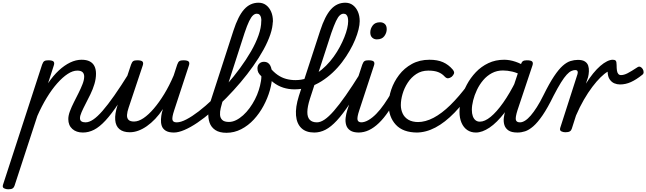

<svg xmlns="http://www.w3.org/2000/svg" viewBox="-134 -959 4760 1414"><path d="M-74 435Q-90 435 -104 428Q-118 421 -112 402L176 -483Q183 -503 192.5 -509Q202 -515 221 -515Q252 -515 260.5 -505.5Q269 -496 262 -476L220 -346Q258 -402 299 -440Q340 -478 382.5 -498.5Q425 -519 467 -519Q503 -519 526.5 -507Q550 -495 561.5 -472Q573 -449 573 -416Q573 -379 561.5 -340.5Q550 -302 532 -265Q514 -228 496.5 -194.5Q479 -161 467 -133.5Q455 -106 455 -89Q455 -72 466 -65Q477 -58 496 -58Q510 -58 517 -46.5Q524 -35 521.5 -20.5Q519 -6 508 5.5Q497 17 476 17Q428 17 398.5 -9.5Q369 -36 369 -82Q369 -108 381 -140Q393 -172 410.5 -206.5Q428 -241 445 -275Q462 -309 474 -340Q486 -371 486 -395Q486 -416 474 -427.5Q462 -439 435 -439Q402 -439 364.5 -414.5Q327 -390 287.5 -345.5Q248 -301 210.5 -239.5Q173 -178 141 -105L-27 409Q-31 422 -41 428.5Q-51 435 -74 435Z M477 17Q463 17 456 5.5Q449 -6 451 -20.5Q453 -35 464 -46.5Q475 -58 496 -58Q522 -58 552.5 -78.5Q583 -99 621 -142.5Q659 -186 707.5 -255Q756 -324 817 -422Q826 -436 840 -434.5Q854 -433 862 -422.5Q870 -412 863 -399Q794 -280 740.5 -199.5Q687 -119 643 -71.5Q599 -24 559 -3.5Q519 17 477 17Z M822 15Q773 15 745.5 -8Q718 -31 714.5 -75.5Q711 -120 731 -182L831 -483Q838 -503 847.5 -509Q857 -515 876 -515Q907 -515 915.5 -505.5Q924 -496 917 -476L813 -165Q803 -136 801.5 -113Q800 -90 812 -77Q824 -64 853 -64Q886 -64 923 -89Q960 -114 999 -159.5Q1038 -205 1075.5 -266.5Q1113 -328 1145 -403L1171 -483Q1178 -503 1187.5 -509Q1197 -515 1216 -515Q1247 -515 1255.5 -505.5Q1264 -496 1257 -476L1149 -147Q1132 -96 1136 -77Q1140 -58 1166 -58Q1180 -58 1186.5 -46.5Q1193 -35 1191 -20.5Q1189 -6 1178 5.5Q1167 17 1146 17Q1107 17 1085.5 3Q1064 -11 1057 -33Q1050 -55 1051.5 -80.5Q1053 -106 1058 -129L1066 -156Q1039 -115 1009 -83.5Q979 -52 947.5 -30Q916 -8 884.5 3.5Q853 15 822 15Z M1147 17Q1128 17 1122 5.5Q1116 -6 1120 -20.5Q1124 -35 1136.5 -46.5Q1149 -58 1168 -58Q1197 -58 1238.5 -79.5Q1280 -101 1329.5 -139Q1379 -177 1432 -227.5Q1485 -278 1536.5 -336.5Q1588 -395 1633.5 -457Q1679 -519 1714.5 -580.5Q1750 -642 1770 -699Q1790 -756 1790 -803Q1790 -822 1802.5 -831.5Q1815 -841 1832.5 -841Q1850 -841 1862.5 -831.5Q1875 -822 1875 -803Q1875 -759 1857 -705.5Q1839 -652 1806.5 -593Q1774 -534 1731 -473Q1688 -412 1637.5 -352.5Q1587 -293 1533 -238Q1479 -183 1425 -136.5Q1371 -90 1320 -55.5Q1269 -21 1224.5 -2Q1180 17 1147 17Z M1534 19Q1482 19 1451.5 -1.5Q1421 -22 1409.5 -55.5Q1398 -89 1400.5 -129.5Q1403 -170 1416 -211L1585 -733Q1620 -841 1664 -890Q1708 -939 1770 -939Q1802 -939 1825.5 -921.5Q1849 -904 1862.5 -873.5Q1876 -843 1876 -803Q1876 -784 1863.5 -775Q1851 -766 1833.5 -766Q1816 -766 1803.5 -775Q1791 -784 1791 -803Q1791 -819 1788 -831Q1785 -843 1777.5 -850.5Q1770 -858 1757 -858Q1743 -858 1729.5 -846Q1716 -834 1701 -803.5Q1686 -773 1667 -716L1506 -217Q1498 -190 1491.5 -163Q1485 -136 1486.5 -113Q1488 -90 1503 -75.5Q1518 -61 1552 -61Q1578 -61 1604.5 -74Q1631 -87 1656.5 -110Q1682 -133 1704 -163Q1726 -193 1743.5 -227Q1761 -261 1772 -296Q1777 -311 1781 -328Q1785 -345 1788 -363Q1791 -381 1791 -397Q1775 -412 1768.5 -425Q1762 -438 1762 -456Q1762 -477 1775.5 -490.5Q1789 -504 1811 -504Q1826 -504 1837.5 -497Q1849 -490 1856 -477Q1863 -464 1866.5 -445.5Q1870 -427 1870 -405Q1870 -352 1853.5 -294Q1837 -236 1807 -180Q1777 -124 1735.5 -79Q1694 -34 1642.5 -7.5Q1591 19 1534 19Z M2035 -301Q1991 -301 1952 -313.5Q1913 -326 1878.5 -352.5Q1844 -379 1813 -418Q1804 -431 1807 -441.5Q1810 -452 1818.5 -459Q1827 -466 1837.5 -467Q1848 -468 1854 -461Q1881 -428 1910.5 -407.5Q1940 -387 1973 -378Q2006 -369 2042 -369Q2085 -369 2125 -382.5Q2165 -396 2200.5 -420Q2236 -444 2267 -475Q2298 -506 2323.5 -541.5Q2349 -577 2368.5 -613.5Q2388 -650 2402 -685Q2416 -720 2423 -750Q2430 -780 2430 -803Q2430 -817 2442.5 -824Q2455 -831 2472.5 -831Q2490 -831 2502.5 -824Q2515 -817 2515 -803Q2515 -777 2506.5 -742Q2498 -707 2481.5 -667Q2465 -627 2440.5 -584.5Q2416 -542 2385 -501Q2354 -460 2315.5 -424Q2277 -388 2233.5 -360.5Q2190 -333 2140 -317Q2090 -301 2035 -301Z M2180 17Q2119 17 2085 -16Q2051 -49 2046 -109Q2041 -169 2067 -252L2224 -733Q2259 -841 2303 -890Q2347 -939 2409 -939Q2441 -939 2464.5 -921.5Q2488 -904 2501.5 -873.5Q2515 -843 2515 -803Q2515 -784 2502.5 -775Q2490 -766 2472.5 -766Q2455 -766 2442.5 -775Q2430 -784 2430 -803Q2430 -819 2427 -831Q2424 -843 2416.5 -850.5Q2409 -858 2396 -858Q2382 -858 2368.5 -846Q2355 -834 2340.5 -803.5Q2326 -773 2306 -716L2148 -230Q2130 -173 2129.5 -134.5Q2129 -96 2147 -77Q2165 -58 2200 -58Q2214 -58 2221 -46.5Q2228 -35 2225.5 -20.5Q2223 -6 2212 5.5Q2201 17 2180 17Z M2181 17Q2167 17 2160 5.5Q2153 -6 2155 -20.5Q2157 -35 2168 -46.5Q2179 -58 2200 -58Q2226 -58 2256.5 -78.5Q2287 -99 2325 -142.5Q2363 -186 2411.5 -255Q2460 -324 2521 -422Q2530 -436 2544 -434.5Q2558 -433 2566 -422.5Q2574 -412 2567 -399Q2498 -280 2444.5 -199.5Q2391 -119 2347 -71.5Q2303 -24 2263 -3.5Q2223 17 2181 17Z M2509 17Q2468 17 2445.5 2Q2423 -13 2415.5 -38Q2408 -63 2411.5 -92Q2415 -121 2424 -149L2534 -483Q2541 -503 2550.5 -509Q2560 -515 2579 -515Q2610 -515 2618.5 -505.5Q2627 -496 2620 -476L2512 -147Q2495 -96 2499 -77Q2503 -58 2529 -58Q2543 -58 2549.5 -46.5Q2556 -35 2554.5 -20.5Q2553 -6 2541.5 5.5Q2530 17 2509 17ZM2641 -669Q2621 -669 2607 -682Q2593 -695 2593 -720Q2593 -747 2610.5 -771Q2628 -795 2665 -795Q2686 -795 2700 -782.5Q2714 -770 2714 -744Q2714 -717 2696.5 -693Q2679 -669 2641 -669Z M2506 17Q2492 17 2485 5.5Q2478 -6 2480 -20.5Q2482 -35 2493 -46.5Q2504 -58 2525 -58Q2551 -58 2579.5 -74.5Q2608 -91 2637 -120.5Q2666 -150 2694.5 -191Q2723 -232 2751 -280Q2758 -294 2771.5 -292.5Q2785 -291 2794 -280.5Q2803 -270 2796 -257Q2762 -190 2727 -138.5Q2692 -87 2656 -52.5Q2620 -18 2583 -0.5Q2546 17 2506 17Z M2939 17Q2834 17 2781 -40.5Q2728 -98 2728 -189Q2728 -242 2747.5 -299.5Q2767 -357 2805 -407Q2843 -457 2899.5 -488Q2956 -519 3029 -519Q3088 -519 3128.5 -501Q3169 -483 3199 -448Q3214 -430 3209.5 -417.5Q3205 -405 3193 -394Q3180 -384 3167 -382.5Q3154 -381 3140 -396Q3121 -417 3093 -428Q3065 -439 3020 -439Q2970 -439 2932 -414Q2894 -389 2868.5 -349.5Q2843 -310 2830.5 -266.5Q2818 -223 2818 -185Q2818 -153 2831 -124Q2844 -95 2873 -77.5Q2902 -60 2949 -60Q2963 -60 2968.5 -48.5Q2974 -37 2972 -21.5Q2970 -6 2961.5 5.5Q2953 17 2939 17Z M2933 17Q2924 17 2920 5.5Q2916 -6 2917.5 -21.5Q2919 -37 2925 -48.5Q2931 -60 2942 -60Q2999 -60 3059 -91.5Q3119 -123 3182.5 -185Q3246 -247 3312 -336Q3318 -344 3330 -339.5Q3342 -335 3350.5 -326Q3359 -317 3353 -308Q3284 -202 3213.5 -129.5Q3143 -57 3073 -20Q3003 17 2933 17Z M3371 17Q3334 17 3307 -1.5Q3280 -20 3265 -54.5Q3250 -89 3250 -135Q3250 -181 3263.5 -233Q3277 -285 3304 -335.5Q3331 -386 3370.5 -427.5Q3410 -469 3462.5 -494Q3515 -519 3579 -519Q3619 -519 3662 -504.5Q3705 -490 3739 -466L3723 -397Q3676 -423 3639.5 -431.5Q3603 -440 3570 -440Q3525 -440 3488.5 -420.5Q3452 -401 3424.5 -368.5Q3397 -336 3378.5 -297Q3360 -258 3350.5 -219.5Q3341 -181 3341 -150Q3341 -123 3348 -103.5Q3355 -84 3368 -73.5Q3381 -63 3400 -63Q3436 -63 3479.5 -98.5Q3523 -134 3571.5 -202.5Q3620 -271 3668 -368L3700 -328Q3642 -207 3583.5 -131Q3525 -55 3471 -19Q3417 17 3371 17ZM3676 17Q3633 17 3610.5 1.5Q3588 -14 3580.5 -38.5Q3573 -63 3576.5 -92.5Q3580 -122 3590 -149L3701 -483Q3708 -503 3717.5 -509Q3727 -515 3746 -515Q3777 -515 3785.5 -505.5Q3794 -496 3787 -476L3677 -147Q3661 -96 3665 -77Q3669 -58 3695 -58Q3709 -58 3715.5 -46.5Q3722 -35 3720 -20.5Q3718 -6 3707.5 5.5Q3697 17 3676 17Z M3678 17Q3663 17 3659 5.5Q3655 -6 3659.5 -20.5Q3664 -35 3674 -46.5Q3684 -58 3696 -58Q3713 -58 3733 -70.5Q3753 -83 3774.5 -108Q3796 -133 3820 -170.5Q3844 -208 3869 -259Q3912 -346 3946.5 -397.5Q3981 -449 4010.5 -475Q4040 -501 4067.5 -509.5Q4095 -518 4122 -518Q4132 -518 4135 -506.5Q4138 -495 4135 -480.5Q4132 -466 4123.5 -454.5Q4115 -443 4101 -443Q4089 -443 4073.5 -436Q4058 -429 4039.5 -409Q4021 -389 3997.5 -351.5Q3974 -314 3943 -254Q3899 -164 3862 -110Q3825 -56 3793 -28.5Q3761 -1 3733 8Q3705 17 3678 17Z M4029 15Q4013 15 3999.5 8Q3986 1 3992 -18L4119 -413Q4123 -426 4119.5 -434.5Q4116 -443 4102 -443Q4089 -443 4084 -454.5Q4079 -466 4081.5 -480.5Q4084 -495 4094.5 -506.5Q4105 -518 4122 -518Q4156 -518 4174 -506Q4192 -494 4198 -475Q4204 -456 4203 -433.5Q4202 -411 4197 -391L4181 -343Q4208 -386 4234.5 -418.5Q4261 -451 4287 -473.5Q4313 -496 4336.5 -507.5Q4360 -519 4379 -519Q4394 -519 4400.5 -512Q4407 -505 4407 -481Q4407 -456 4409.5 -439.5Q4412 -423 4419.5 -414.5Q4427 -406 4439 -406Q4461 -406 4487.5 -419.5Q4514 -433 4561 -464Q4572 -471 4582 -466.5Q4592 -462 4599 -451Q4606 -440 4606 -427.5Q4606 -415 4596 -408Q4551 -372 4512 -354.5Q4473 -337 4432 -337Q4410 -337 4390 -345.5Q4370 -354 4356 -374.5Q4342 -395 4341 -431Q4318 -418 4289 -389.5Q4260 -361 4228.5 -319.5Q4197 -278 4166 -224.5Q4135 -171 4108 -108L4077 -11Q4073 2 4062.5 8.5Q4052 15 4029 15Z"/></svg>

Font: Playwrite DE LA
Style: Regular
Weight: 400
Designer: Veronika Burian, José Scaglione
Foundry: TypeTogether
Version: Version 1.002